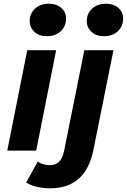

<svg xmlns="http://www.w3.org/2000/svg" viewBox="-20 -807 680 1029"><path d="M19 0 126 -538H281L174 0ZM230 -613Q189 -613 164 -636.5Q139 -660 139 -694Q139 -734 167.5 -760.5Q196 -787 242 -787Q283 -787 308.5 -764.5Q334 -742 334 -709Q334 -666 305.5 -639.5Q277 -613 230 -613ZM249 202Q211 202 178.5 194.5Q146 187 120 172L182 59Q209 78 247 78Q279 78 297.5 59Q316 40 324 -1L432 -538H588L481 -5Q440 202 249 202ZM536 -613Q495 -613 470 -636.5Q445 -660 445 -694Q445 -734 473.5 -760.5Q502 -787 548 -787Q589 -787 614.5 -764.5Q640 -742 640 -709Q640 -666 611.5 -639.5Q583 -613 536 -613Z"/></svg>

Font: MOST Montserrat
Style: Bold Italic
Weight: 700
Italic angle: -11.3°
Designer: Julieta Ulanovsky
Foundry: Julieta Ulanovsky
Version: Version 8.000;March 11, 2024;FontCreator 15.0.0.2926 64-bit